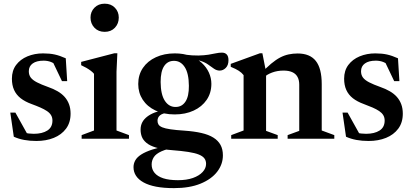

<svg xmlns="http://www.w3.org/2000/svg" viewBox="-20 -734 2186 1016"><path d="M208 -451.5Q243.5 -451.5 270.2 -445.5Q297 -439.5 328 -425.5L335.5 -304.5H308L249.5 -427L288 -385Q268.5 -399 250 -406Q231.5 -413 211 -413Q173.5 -413 153 -398.2Q132.5 -383.5 132.5 -357Q132.5 -337 142.8 -323.5Q153 -310 175.8 -298.2Q198.5 -286.5 235 -273.5Q262.5 -264 284.5 -251.2Q306.5 -238.5 321.8 -221.5Q337 -204.5 345.2 -182.5Q353.5 -160.5 353.5 -132.5Q353.5 -85.5 329.5 -53.2Q305.5 -21 264.8 -4.5Q224 12 172.5 12Q137.5 12 108 6.5Q78.5 1 53 -10.5L34.5 -138H61.5L134.5 -7L72.5 -46Q90 -38 104.8 -33.5Q119.5 -29 132.8 -27.5Q146 -26 159 -26Q203.5 -26 230.5 -43.2Q257.5 -60.5 257.5 -96Q257.5 -112.5 250 -124.8Q242.5 -137 228.2 -146.5Q214 -156 193.5 -165Q173 -174 147 -183.5Q112.5 -196 89.2 -214.2Q66 -232.5 54.5 -258Q43 -283.5 43 -317.5Q43 -360.5 65.2 -390.2Q87.5 -420 125.2 -435.8Q163 -451.5 208 -451.5Z M534 -565.5Q500.5 -565.5 479.8 -587.2Q459 -609 459 -641Q459 -672 479.8 -693.2Q500.5 -714.5 534 -714.5Q567.5 -714.5 588 -693.2Q608.5 -672 608.5 -641Q608.5 -609 588 -587.2Q567.5 -565.5 534 -565.5ZM601 -452 596.5 -355V-43.5L662.5 -19V0H412V-19L477.5 -43.5V-343.5Q471 -351.5 460.5 -359.5Q450 -367.5 437 -375Q424 -382.5 409.5 -389V-406.5L584.5 -452Z M900.5 261.5Q846.5 261.5 806.2 253.8Q766 246 739.5 231.2Q713 216.5 699.8 196.2Q686.5 176 686.5 150.5Q686.5 131.5 695.8 114.8Q705 98 727 83.8Q749 69.5 786.5 57.2Q824 45 880.5 34H919L919.5 44.5Q864.5 53 834.8 66.5Q805 80 793.8 97.8Q782.5 115.5 782.5 136.5Q782.5 162 798 180.8Q813.5 199.5 844.2 209.5Q875 219.5 921.5 219.5Q967.5 219.5 1000.8 207.8Q1034 196 1052.2 176.2Q1070.5 156.5 1070.5 133Q1070.5 116 1061.5 104Q1052.5 92 1032 83.8Q1011.5 75.5 976.5 70Q941.5 64.5 889.5 60.5Q838 56.5 805.5 46.8Q773 37 755 22Q737 7 730.2 -11.2Q723.5 -29.5 724 -50Q724.5 -90 758.2 -116.2Q792 -142.5 853 -153L869 -138Q839.5 -134.5 826.5 -123.5Q813.5 -112.5 813.5 -95Q813.5 -83.5 818.8 -75Q824 -66.5 838.8 -60.2Q853.5 -54 882.2 -49.8Q911 -45.5 957.5 -42.5Q1008 -39 1046 -30.2Q1084 -21.5 1109.2 -5.8Q1134.5 10 1147 33Q1159.5 56 1159.5 88Q1159.5 135.5 1129.2 174.8Q1099 214 1041.2 237.8Q983.5 261.5 900.5 261.5ZM904.5 -128.5Q846.5 -128.5 802.8 -149.2Q759 -170 735.2 -206.5Q711.5 -243 711.5 -289.5Q711.5 -338 736.2 -374.5Q761 -411 805 -431.2Q849 -451.5 905 -451.5Q951 -451.5 986.8 -438Q1022.5 -424.5 1047.5 -401.5Q1072.5 -378.5 1085.5 -349.8Q1098.5 -321 1098.5 -290.5Q1098.5 -242 1073.5 -205.5Q1048.5 -169 1004.8 -148.8Q961 -128.5 904.5 -128.5ZM909.5 -168Q942.5 -168 961.2 -196Q980 -224 979.5 -280Q979 -346.5 957.2 -379.5Q935.5 -412.5 900 -412Q867 -412 848.5 -384.2Q830 -356.5 830 -300Q830.5 -234 852.2 -200.8Q874 -167.5 909.5 -168ZM970 -416 957 -445Q999.5 -439.5 1030 -440.2Q1060.5 -441 1082.8 -444.5Q1105 -448 1122 -451.8Q1139 -455.5 1154.5 -455.5Q1170.5 -455.5 1179.8 -445.8Q1189 -436 1189 -415.5Q1189 -389 1174.8 -374.8Q1160.5 -360.5 1142.5 -360.5Q1126.5 -360.5 1112.2 -370.5Q1098 -380.5 1080.5 -393Q1063 -405.5 1036.8 -413.2Q1010.5 -421 970 -416Z M1388 -352.5V-41.5L1449.5 -19V0H1203.5V-19L1269 -43.5V-336.5Q1259 -349.5 1243.5 -359.5Q1228 -369.5 1201 -380.5V-396L1355 -452H1368.5ZM1502 -19 1563.5 -41.5V-286Q1563.5 -310.5 1554.2 -327.2Q1545 -344 1526.5 -352.2Q1508 -360.5 1480.5 -360.5Q1447.5 -360.5 1419.5 -350Q1391.5 -339.5 1376.5 -324L1358 -342Q1389 -375.5 1414.5 -396.8Q1440 -418 1462.5 -429.8Q1485 -441.5 1507.8 -446.2Q1530.5 -451 1555 -451Q1620 -451 1651.2 -411.5Q1682.5 -372 1682.5 -288.5V-43.5L1749 -19V0H1502Z M1966 -451.5Q2001.5 -451.5 2028.2 -445.5Q2055 -439.5 2086 -425.5L2093.5 -304.5H2066L2007.5 -427L2046 -385Q2026.5 -399 2008 -406Q1989.5 -413 1969 -413Q1931.5 -413 1911 -398.2Q1890.5 -383.5 1890.5 -357Q1890.5 -337 1900.8 -323.5Q1911 -310 1933.8 -298.2Q1956.5 -286.5 1993 -273.5Q2020.5 -264 2042.5 -251.2Q2064.5 -238.5 2079.8 -221.5Q2095 -204.5 2103.2 -182.5Q2111.5 -160.5 2111.5 -132.5Q2111.5 -85.5 2087.5 -53.2Q2063.5 -21 2022.8 -4.5Q1982 12 1930.5 12Q1895.5 12 1866 6.5Q1836.5 1 1811 -10.5L1792.5 -138H1819.5L1892.5 -7L1830.5 -46Q1848 -38 1862.8 -33.5Q1877.5 -29 1890.8 -27.5Q1904 -26 1917 -26Q1961.5 -26 1988.5 -43.2Q2015.5 -60.5 2015.5 -96Q2015.5 -112.5 2008 -124.8Q2000.5 -137 1986.2 -146.5Q1972 -156 1951.5 -165Q1931 -174 1905 -183.5Q1870.5 -196 1847.2 -214.2Q1824 -232.5 1812.5 -258Q1801 -283.5 1801 -317.5Q1801 -360.5 1823.2 -390.2Q1845.5 -420 1883.2 -435.8Q1921 -451.5 1966 -451.5Z"/></svg>

Font: Newsreader 24pt SemiBold
Style: Regular
Weight: 600
Designer: Hugues Gentile
Foundry: Production Type
Version: Version 1.003